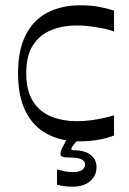

<svg xmlns="http://www.w3.org/2000/svg" viewBox="-20 -519 485 724"><path d="M279 14Q210 14 157.5 -14Q105 -42 76.5 -99Q48 -156 48 -243Q48 -330 77 -387Q106 -444 159 -471.5Q212 -499 283 -499Q322 -499 352 -493.5Q382 -488 410 -479V-400Q393 -407 370 -411.5Q347 -416 321.5 -419.5Q296 -423 269 -423Q218 -423 174.5 -406Q131 -389 105 -349.5Q79 -310 79 -243Q79 -176 105 -136Q131 -96 174.5 -79Q218 -62 269 -62Q298 -62 323.5 -65.5Q349 -69 371 -74Q393 -79 410 -84V-8Q382 3 348.5 8.5Q315 14 279 14ZM195 178V120Q214 125 227 127.5Q240 130 256 130Q279 130 290 121.5Q301 113 301 102Q301 88 286.5 81.5Q272 75 243 75Q226 75 217 72.5Q208 70 208 61Q208 52 215 38Q222 24 235 0H281Q260 23 254.5 31Q249 39 249 43Q249 47 254 47.5Q259 48 269 48Q277 48 286.5 50Q296 52 304 55Q320 61 332 75Q344 89 344 112Q344 143 320 164Q296 185 254 185Q241 185 227 183.5Q213 182 195 178Z"/></svg>

Font: Ojuju Medium
Style: Regular
Weight: 500
Designer: Chisaokwu Joboson, Mirko Velimirovic
Foundry: Udi Foundry
Version: Version 1.000